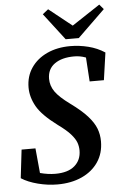

<svg xmlns="http://www.w3.org/2000/svg" viewBox="-60 -920 626 979"><g transform="rotate(-5 253.5 -430.5)"><path d="M10 -31 27 -176H98L110 -49Q151 -38 188 -38Q253 -38 287 -67.5Q321 -97 321 -146Q321 -167 314 -186.5Q307 -206 286 -230Q265 -254 222 -285Q144 -343 117 -391Q90 -439 90 -488Q90 -545 119.5 -588.5Q149 -632 201 -656Q253 -680 320 -680Q366 -680 412 -668.5Q458 -657 496 -632L476 -492H403L395 -615Q379 -621 364.5 -623.5Q350 -626 335 -626Q272 -626 235 -599.5Q198 -573 198 -523Q198 -488 219 -457.5Q240 -427 295 -387Q350 -347 380 -313.5Q410 -280 422 -249Q434 -218 434 -183Q434 -122 403.5 -77Q373 -32 319 -7.5Q265 17 194 17Q145 17 94.5 4Q44 -9 10 -31ZM224 -877 342 -783 486 -878 507 -853 367 -717H300L195 -854Z"/></g></svg>

Font: Source Serif 4 Semibold
Style: Italic
Weight: 600
Italic angle: -12°
Designer: Frank Grießhammer
Foundry: Adobe
Version: Version 4.005;hotconv 1.1.0;makeotfexe 2.6.0